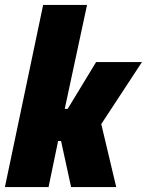

<svg xmlns="http://www.w3.org/2000/svg" viewBox="-31 -763 599 783"><path d="M-11 0 145 -743H324L233 -319H245L361 -510H548L382 -257L443 0H259L218 -188H206L167 0Z"/></svg>

Font: Saira SemiCondensed Black
Style: Italic
Weight: 900
Width: 4
Italic angle: -12°
Designer: Hector Gatti with collaboration of the Omnibus-Type team
Foundry: Omnibus-Type
Version: Version 1.101